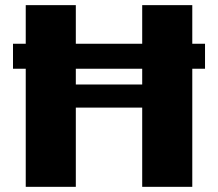

<svg xmlns="http://www.w3.org/2000/svg" viewBox="-20 -723 844 743"><path d="M273.4 0H79.6V-457H30.3V-553.7H79.6V-703.1H273.4V-553.7H530.3V-703.1H724.1V-553.7H773.4V-457H724.1V0H530.3V-306.6H273.4ZM530.3 -396V-457H273.4V-396Z"/></svg>

Font: Aclonica
Style: Regular
Weight: 400
Designer: Astigmatic (AOETI)
Foundry: Astigmatic (AOETI)
Version: Version 1.000